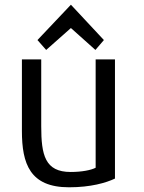

<svg xmlns="http://www.w3.org/2000/svg" viewBox="-20 -783 612 815"><path d="M281 -664 385 -571 421 -613 281 -763 139 -613 176 -571ZM468 -25V-531H386V-71C367 -61 328 -53 280 -53C171 -53 155 -125 155 -247V-531H73V-227C73 -88 107 12 273 12C365 12 430 -7 468 -25Z"/></svg>

Font: Repo
Style: Regular
Weight: 400
Designer: Stefan Peev
Foundry: Context Ltd
Version: Version 0.000